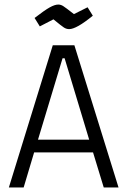

<svg xmlns="http://www.w3.org/2000/svg" viewBox="-20 -824 560 844"><path d="M389 -154H130L84 0H19L212 -625H307L501 0H436ZM372 -210 264 -568H255L147 -210ZM215 -739 155 -708 132 -745Q176 -779 198.5 -791.5Q221 -804 236 -804Q247 -804 257.5 -797.5Q268 -791 305 -762L365 -792L388 -755Q316 -696 284 -696Q272 -696 261 -703Q250 -710 215 -739Z"/></svg>

Font: Changa ExtraLight
Style: Regular
Weight: 275
Designer: Eduardo Rodriguez Tunni
Foundry: Eduardo Rodriguez Tunni
Version: Version 2.002; ttfautohint (v1.5) -l 8 -r 50 -G 200 -x 14 -H